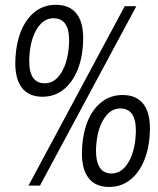

<svg xmlns="http://www.w3.org/2000/svg" viewBox="-20 -752 640 778"><path d="M152 -360Q97 -360 69 -396Q41 -432 42 -500Q43.5 -570.5 64 -622.8Q84.5 -675 121 -703.8Q157.5 -732.5 206 -732.5Q262 -732.5 290 -696.8Q318 -661 317 -594Q316 -523 295 -470.5Q274 -418 237.5 -389Q201 -360 152 -360ZM161.5 -414.5Q204 -414.5 231.2 -462.2Q258.5 -510 260 -585.5Q261.5 -678 196.5 -678Q154.5 -678 127.2 -631Q100 -584 98.5 -508Q97 -414.5 161.5 -414.5ZM95.5 0 485.5 -727H532.5L142 0ZM422 5.5Q367 5.5 339 -30.5Q311 -66.5 312 -134.5Q313.5 -205.5 334 -257.5Q354.5 -309.5 391.2 -338.2Q428 -367 476.5 -367Q532 -367 560.2 -331.5Q588.5 -296 587.5 -228.5Q586.5 -158 565.5 -105.2Q544.5 -52.5 507.8 -23.5Q471 5.5 422 5.5ZM432 -49Q474.5 -49 501.8 -96.8Q529 -144.5 530.5 -219.5Q532 -312.5 467 -312.5Q425 -312.5 397.8 -265.2Q370.5 -218 369 -142.5Q368.5 -97.5 384.2 -73.2Q400 -49 432 -49Z"/></svg>

Font: Spline Sans Mono Light
Style: Italic
Weight: 300
Italic angle: -4°
Monospace: yes
Version: Version 1.004